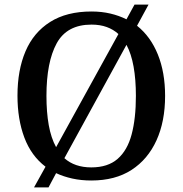

<svg xmlns="http://www.w3.org/2000/svg" viewBox="-20 -775 794 835"><path d="M178 -50Q116 -97 86 -176.5Q56 -256 56 -359Q56 -470 91 -552Q126 -634 198 -679.5Q270 -725 378 -725Q422 -725 460 -716Q498 -707 530 -691L565 -755H626L576 -663Q635 -616 666.5 -538Q698 -460 698 -358Q698 -247 660.5 -164.5Q623 -82 552 -36Q481 10 377 10Q333 10 294.5 1.5Q256 -7 224 -22L191 40H128ZM377 -47Q449 -47 491.5 -84Q534 -121 552.5 -190.5Q571 -260 571 -358Q571 -429 561 -485Q551 -541 530 -580L260 -87Q305 -47 377 -47ZM495 -627Q473 -647 444 -657.5Q415 -668 378 -668Q271 -668 226.5 -586.5Q182 -505 182 -358Q182 -287 192 -231Q202 -175 224 -135Z"/></svg>

Font: Noto Serif Gujarati Medium
Style: Regular
Weight: 500
Version: Version 2.102